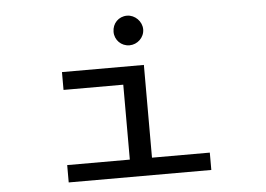

<svg xmlns="http://www.w3.org/2000/svg" viewBox="-49 -730 1098 794"><g transform="rotate(-5 500.0 -333.0)"><path d="M505 -543C538 -543 567 -570 567 -604C567 -637 538 -666 505 -666C470 -666 444 -639 444 -604C444 -570 471 -543 505 -543ZM205 0H797V-72H557V-457H217V-383H465V-72H205Z"/></g></svg>

Font: Inconsolata UltraExpanded
Style: Regular
Weight: 400
Width: 9
Monospace: yes
Designer: Raph Levien, Cyreal, Brenton Simpson
Foundry: Raph Levien, Cyreal, Google
Version: Version 3.100